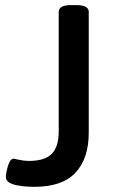

<svg xmlns="http://www.w3.org/2000/svg" viewBox="-20 -722 442 749"><path d="M276.9 -702.1Q326.2 -702.1 326.2 -675.8V-204.1Q326.2 -104 274.7 -48.6Q223.1 6.8 113.8 6.8Q97.7 6.8 82.3 5.6Q66.9 4.4 47.1 1Q27.3 -2.4 15.1 -10.5Q2.9 -18.6 2.9 -30.8Q2.9 -46.4 11 -74.5Q19 -102.5 33.2 -103Q34.7 -103 54.2 -98.6Q73.7 -94.2 92.8 -94.2Q154.3 -94.2 181.6 -121.6Q209 -148.9 209 -209V-675.8Q209 -702.1 257.8 -702.1Z"/></svg>

Font: Asap Symbol
Style: Regular
Weight: 900
Designer: Tania Quindós, Elena González Miranda, Marcela Romero, Pablo Cosgaya
Foundry: Omnibus-Type
Version: Version 1.000;PS 001.000;hotconv 1.0.70;makeotf.lib2.5.58329